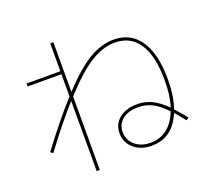

<svg xmlns="http://www.w3.org/2000/svg" viewBox="-137 -952 1275 1173"><g transform="rotate(-20 500.0 -365.0)"><path d="M299.8 -780.3H320.3V-458Q433.6 -579.1 513.7 -624.5Q593.8 -669.9 669.9 -669.9Q781.2 -669.9 840.8 -582Q900.4 -494.1 900.4 -330.1Q900.4 -220.7 873 -142.6Q911.1 -100.6 938.5 -66.4L921.9 -53.7Q887.7 -97.7 865.2 -122.1Q806.6 19.5 669.9 19.5Q599.6 19.5 554.7 -19.5Q509.8 -58.6 509.8 -120.1Q509.8 -177.7 553.7 -213.9Q597.7 -250 669.9 -250Q720.7 -250 764.2 -229.5Q807.6 -209 857.4 -160.2Q880.9 -234.4 879.9 -330.1Q879.9 -487.3 826.7 -568.8Q773.4 -650.4 669.9 -650.4Q596.7 -650.4 516.1 -602.1Q435.5 -553.7 320.3 -427.7V49.8H299.8V-406.2Q205.1 -300.8 87.9 -143.6L72.3 -156.2Q202.1 -329.1 299.8 -435.5V-580.1H80.1V-599.6H299.8ZM849.6 -138.7Q798.8 -191.4 757.8 -210.9Q716.8 -230.5 669.9 -230.5Q605.5 -230.5 567.9 -200.2Q530.3 -169.9 530.3 -120.1Q530.3 -67.4 569.3 -33.7Q608.4 0 670.4 0Q732.4 0 777.8 -35.6Q823.2 -71.3 849.6 -138.7Z"/></g></svg>

Font: Mgen+ 1m thin
Style: Regular
Weight: 100
Designer: [Source Han Sans]
Ryoko NISHIZUKA  (kana & ideographs); Paul D. Hunt (Latin, Greek & Cyrillic); Wenlong ZHANG  (bopomofo
Version: Version 1.059.20150602